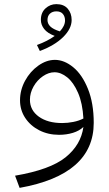

<svg xmlns="http://www.w3.org/2000/svg" viewBox="-20 -653 530 930"><path d="M434 -58Q434 193 75 257L53 198Q223 169 297.5 109Q372 49 384 -38Q364 -19 333 -9.5Q302 0 266 0Q213 0 170 -22Q127 -44 102 -82Q77 -120 77 -167Q77 -217 101.5 -262Q126 -307 165.5 -335Q205 -363 246 -363Q291 -363 334.5 -327.5Q378 -292 406 -222.5Q434 -153 434 -58ZM281 -57Q308 -57 335.5 -62.5Q363 -68 384 -79Q380 -153 358 -203.5Q336 -254 305.5 -278.5Q275 -303 244 -303Q216 -303 188 -284Q160 -265 142.5 -234Q125 -203 125 -170Q125 -119 168 -88Q211 -57 281 -57ZM327 -556Q327 -514 286 -473.5Q245 -433 173 -406L159 -435Q211 -454 245 -479Q210 -492 194 -512.5Q178 -533 178 -557Q178 -592 200.5 -612.5Q223 -633 253 -633Q289 -633 308 -611Q327 -589 327 -556ZM295 -554Q295 -573 284.5 -585.5Q274 -598 253 -598Q234 -598 222 -587Q210 -576 210 -556Q210 -538 224 -524.5Q238 -511 270 -501Q295 -528 295 -554Z"/></svg>

Font: FiraGO Light
Style: Italic
Weight: 300
Italic angle: -8°
Designer: bBox Type GmbH
Foundry: bBox Type GmbH
Version: Version 1.001